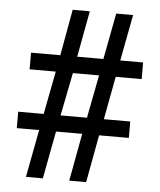

<svg xmlns="http://www.w3.org/2000/svg" viewBox="-52 -759 668 804"><g transform="rotate(5 282.5 -357.0)"><path d="M87 0H158L196 -200H306L269 0H340L377 -200H502V-269H391L425 -450H534V-520H438L475 -714H404L367 -520H257L293 -714H221L186 -520H63V-450H173L138 -269H31V-200H125ZM209 -269 245 -450H355L320 -269Z"/></g></svg>

Font: Noto Serif Lao
Style: Bold
Weight: 700
Designer: Monotype Design Team
Foundry: Monotype Imaging Inc.
Version: Version 2.003